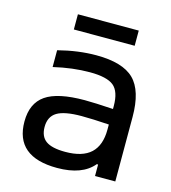

<svg xmlns="http://www.w3.org/2000/svg" viewBox="-102 -743 744 835"><g transform="rotate(15 270.0 -325.5)"><path d="M270 -508.8Q389.2 -508.8 440.2 -458.5Q491.2 -408.2 491.2 -290V0H399.9V-51.8H394Q343.8 8.8 231 8.8Q42 8.8 42 -149.9Q42 -231.9 96.2 -269.5Q150.4 -307.1 272 -307.1Q315.9 -307.1 399.9 -301.8V-314.9Q399.9 -380.4 369.4 -405.3Q338.9 -430.2 262.2 -430.2Q184.6 -430.2 99.1 -410.2V-485.8Q188.5 -508.8 270 -508.8ZM132.8 -149.9Q132.8 -106.9 159.9 -87.4Q187 -67.9 247.1 -67.9Q324.7 -67.9 362.3 -103Q399.9 -138.2 399.9 -209V-231.9Q325.2 -236.8 276.9 -236.8Q199.7 -236.8 166.3 -216.6Q132.8 -196.3 132.8 -149.9ZM146 -591.8V-660.2H419.9V-591.8Z"/></g></svg>

Font: LT Wave Text
Style: Regular
Weight: 400
Designer: Daniel Lyons
Version: Version 2.5 (Glyphs App)